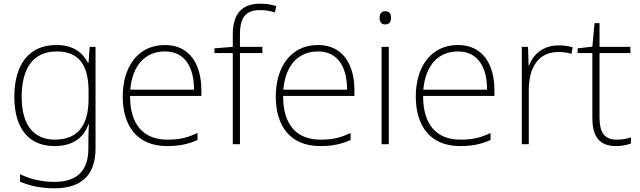

<svg xmlns="http://www.w3.org/2000/svg" viewBox="-20 -785 3481 1045"><path d="M287 -540C136 -540 58 -432 58 -258C58 -83 139 10 276 10C370 10 434 -30 461 -108H464C462 -74 461 -49 461 -15V23C461 134 409 205 277 205C202 205 138 187 89 163V204C138 224 196 240 276 240C437 240 500 154 500 22V-530H468L462 -443H459C429 -500 378 -540 287 -540ZM289 -505C419 -505 462 -418 462 -289V-246C462 -132 425 -25 279 -25C162 -25 98 -106 98 -258C98 -413 160 -505 289 -505Z M878 -540C726 -540 648 -415 648 -260C648 -100 726 10 889 10C955 10 1003 0 1055 -23V-61C994 -33 955 -25 890 -25C759 -25 687 -110 688 -263H1076V-294C1076 -434 1013 -540 878 -540ZM878 -505C985 -505 1036 -421 1036 -297H689C701 -432 772 -505 878 -505Z M1408 -496V-530H1286V-597C1286 -692 1318 -730 1397 -730C1423 -730 1452 -726 1476 -717L1484 -752C1459 -759 1432 -765 1397 -765C1293 -765 1247 -707 1247 -596V-530L1147 -522V-496H1247V0H1286V-496Z M1711 -540C1559 -540 1481 -415 1481 -260C1481 -100 1559 10 1722 10C1788 10 1836 0 1888 -23V-61C1827 -33 1788 -25 1723 -25C1592 -25 1520 -110 1521 -263H1909V-294C1909 -434 1846 -540 1711 -540ZM1711 -505C1818 -505 1869 -421 1869 -297H1522C1534 -432 1605 -505 1711 -505Z M2076 -724C2055 -724 2046 -709 2046 -688C2046 -667 2055 -652 2076 -652C2101 -652 2108 -667 2108 -688C2108 -709 2101 -724 2076 -724ZM2096 -530H2057V0H2096Z M2473 -540C2321 -540 2243 -415 2243 -260C2243 -100 2321 10 2484 10C2550 10 2598 0 2650 -23V-61C2589 -33 2550 -25 2485 -25C2354 -25 2282 -110 2283 -263H2671V-294C2671 -434 2608 -540 2473 -540ZM2473 -505C2580 -505 2631 -421 2631 -297H2284C2296 -432 2367 -505 2473 -505Z M3020 -538C2937 -538 2882 -490 2860 -429H2857L2854 -530H2820V0H2858V-295C2858 -421 2913 -502 3018 -502C3046 -502 3067 -499 3090 -492L3097 -528C3074 -534 3049 -538 3020 -538Z M3336 -25C3267 -25 3243 -68 3243 -146V-496H3411V-530H3243V-659H3216L3204 -531L3124 -522V-496H3204V-143C3204 -43 3241 10 3333 10C3367 10 3392 4 3414 -4V-37C3393 -30 3367 -25 3336 -25Z"/></svg>

Font: Noto Sans Cherokee ExtraLight
Style: Regular
Weight: 200
Designer: Monotype Design Team
Foundry: Monotype Imaging Inc.
Version: Version 2.001